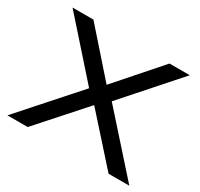

<svg xmlns="http://www.w3.org/2000/svg" viewBox="-149 -890 1117 1075"><g transform="rotate(30 410.0 -352.5)"><path d="M16 0 355 -381V-339L30 -705H165L421 -415H402L657 -705H788L464 -339V-381L804 0H670L396 -306H420L147 0Z"/></g></svg>

Font: Nunito Sans 10pt Expanded Medium
Style: Regular
Weight: 500
Width: 7
Designer: Vernon Adams
Foundry: Vernon Adams
Version: Version 3.101;gftools[0.9.27]